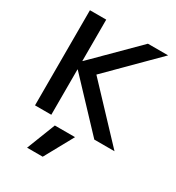

<svg xmlns="http://www.w3.org/2000/svg" viewBox="-230 -868 1170 1276"><g transform="rotate(30 355.0 -230.0)"><path d="M296 270H176L262 50H417ZM81 0V-730H206V-413H208L526 -730H681L332 -381L691 0H536L208 -348H206V0Z"/></g></svg>

Font: M PLUS 1 SemiBold
Style: Regular
Weight: 600
Designer: Coji Morishita
Foundry: UNDERFOREST DESIGN
Version: Version 1.001